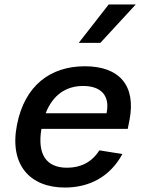

<svg xmlns="http://www.w3.org/2000/svg" viewBox="-20 -830 660 862"><path d="M56 -268.5C21 -89 115.5 12 271 12C380.5 12 473.5 -35.5 529.5 -138.5L426 -155C392 -101 341.5 -77 281 -77C188.5 -77 146.5 -136 166 -251.5H553.5L561.5 -291.5C591.5 -447.5 514.5 -532.5 361 -532.5C207 -532.5 90.5 -447 56 -268.5ZM333.5 -637.5 468 -810H589.5L430.5 -637.5ZM185 -321.5C217.5 -404.5 277 -444 353 -444C428.5 -444 475.5 -406 458.5 -321.5Z"/></svg>

Font: Monaspace Neon Medium
Style: Italic
Weight: 500
Italic angle: -11°
Designer: Riley Cran & the Lettermatic Team
Foundry: Lettermatic
Version: Version 1.200 (Monaspace Neon)